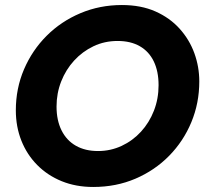

<svg xmlns="http://www.w3.org/2000/svg" viewBox="-20 -732 820 764"><path d="M351 12Q282 12 225.5 -11Q169 -34 128 -75.5Q87 -117 65 -172.5Q43 -228 43 -293Q43 -380 75.5 -456Q108 -532 165.5 -589.5Q223 -647 300 -679.5Q377 -712 465 -712Q541 -712 598.5 -686.5Q656 -661 695 -617.5Q734 -574 753.5 -520Q773 -466 773 -408Q773 -322 741.5 -246Q710 -170 653 -112Q596 -54 519 -21Q442 12 351 12ZM370 -131Q420 -131 464 -151.5Q508 -172 541 -208Q574 -244 592.5 -291.5Q611 -339 611 -393Q611 -448 592 -487.5Q573 -527 536.5 -548Q500 -569 448 -569Q396 -569 352 -548Q308 -527 275 -491Q242 -455 223.5 -408Q205 -361 205 -308Q205 -253 225 -213Q245 -173 282 -152Q319 -131 370 -131Z"/></svg>

Font: Rethink Sans ExtraBold
Style: Italic
Weight: 800
Italic angle: -10°
Designer: The Rethink Sans project authors (Hans Thiessen). DM Sans designed by Colophon Foundry.
Foundry: Rethink Communications LLC
Version: Version 1.001